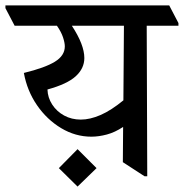

<svg xmlns="http://www.w3.org/2000/svg" viewBox="-48 -640 678 708"><path d="M289 -136Q230 -136 177.5 -167.5Q125 -199 88.5 -252Q52 -305 40 -371Q118 -390 154.5 -412.5Q191 -435 191 -469Q191 -482 184.5 -502Q178 -522 162 -545H6L-28 -610V-620H576L610 -555V-545H493L495 10H485L405 -42L406 -172Q376 -152 346 -144Q316 -136 289 -136ZM409 -545H217Q263 -475 263 -426Q263 -388 231.5 -359Q200 -330 127 -310Q128 -280 144.5 -254.5Q161 -229 188.5 -214Q216 -199 250 -199Q284 -199 323 -216Q362 -233 407 -270ZM238 -90 308 -20 238 48 169 -20Z"/></svg>

Font: Tiro Devanagari Marathi
Style: Regular
Weight: 400
Designer: Devanagari: John Hudson & Fiona Ross. Latin: John Hudson.
Foundry: Tiro Typeworks Ltd.
Version: Version 1.52